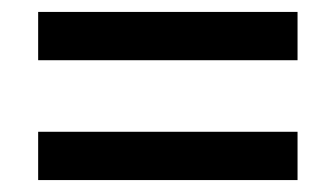

<svg xmlns="http://www.w3.org/2000/svg" viewBox="-20 -513 564 322"><path d="M44 -412V-493H479V-412ZM44 -211V-292H479V-211Z"/></svg>

Font: Noto Sans Sinhala SemiCondensed Medium
Style: Regular
Weight: 500
Width: 4
Designer: Jelle Bosma - Monotype Design Team
Foundry: Monotype Imaging Inc.
Version: Version 2.006; ttfautohint (v1.8.4.7-5d5b)